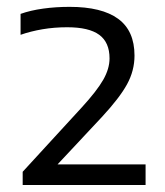

<svg xmlns="http://www.w3.org/2000/svg" viewBox="-20 -834 470 546"><path d="M44.5 -308V-345.5L212.5 -528.5Q255.5 -575.5 273.5 -607Q291.5 -638.5 291.5 -668Q291.5 -713.5 262.2 -735Q233 -756.5 171 -756.5Q134.5 -756.5 100.8 -750.8Q67 -745 38.5 -735V-794.5Q66.5 -804.5 102.5 -809.5Q138.5 -814.5 178 -814.5Q269.5 -814.5 316 -780.5Q362.5 -746.5 362.5 -676Q362.5 -633 341.2 -594.2Q320 -555.5 269.5 -501L125 -346.5V-366.5H394V-308Z"/></svg>

Font: Encode Sans SC Expanded
Style: Regular
Weight: 400
Width: 7
Designer: Multiple Designers
Foundry: Impallari Type
Version: Version 3.002